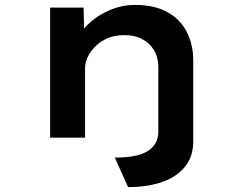

<svg xmlns="http://www.w3.org/2000/svg" viewBox="-20 -560 986 781"><path d="M501 201 447 81Q541 81 582.5 53.5Q624 26 624 -24V-288Q624 -327 606 -356.5Q588 -386 556.5 -402Q525 -418 484 -417Q448 -417 419 -405Q390 -393 369 -372.5Q348 -352 337 -328.5Q326 -305 326 -282V0H184V-529H320L322 -444Q345 -471 376.5 -492Q408 -513 446.5 -526.5Q485 -540 530 -540Q608 -540 660.5 -511Q713 -482 739.5 -430.5Q766 -379 766 -315V16Q766 76 733 117.5Q700 159 640.5 180Q581 201 501 201Z"/></svg>

Font: Lexend Tera SemiBold
Style: Regular
Weight: 600
Version: Version 1.007